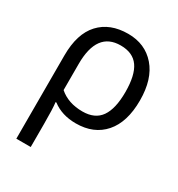

<svg xmlns="http://www.w3.org/2000/svg" viewBox="-185 -667 954 1028"><g transform="rotate(30 292.5 -153.0)"><path d="M540 -268Q540 -134 477 -62Q414 10 303 10Q217 10 158 -35H153Q158 2 158 98V240H69V-275Q69 -409 132.5 -477.5Q196 -546 308 -546Q413 -546 476.5 -473Q540 -400 540 -268ZM304 -472Q158 -472 158 -274V-112Q214 -63 302 -63Q379 -63 414.5 -114Q450 -165 450 -268Q450 -372 415 -422Q380 -472 304 -472Z"/></g></svg>

Font: Advent Sans Logo
Style: Regular
Weight: 400
Designer: Types & Symbols
Foundry: Types & Symbols
Version: Version 1.002